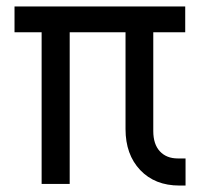

<svg xmlns="http://www.w3.org/2000/svg" viewBox="-20 -570 640 595"><path d="M536 5Q460 5 414.5 -43Q369 -91 369 -170V-470H196V0H109V-470H25V-550H554V-470H455V-164Q455 -123 475.5 -101Q496 -79 531 -79H555V5Z"/></svg>

Font: JetBrains Mono NL
Style: Regular
Weight: 400
Monospace: yes
Designer: Philipp Nurullin, Konstantin Bulenkov
Foundry: JetBrains
Version: Version 2.305; ttfautohint (v1.8.4.7-5d5b)